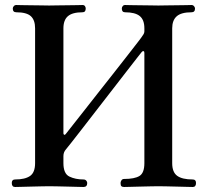

<svg xmlns="http://www.w3.org/2000/svg" viewBox="-20 -746 829 766"><path d="M40 0Q27 0 27 -16Q27 -30 40 -30Q80 -30 100 -44Q120 -58 120 -95V-633Q120 -666 103 -681.5Q86 -697 45 -697Q31 -697 31 -712Q31 -717 35 -721.5Q39 -726 45 -726Q49 -726 65 -725.5Q81 -725 102.5 -725Q124 -725 144 -724.5Q164 -724 176 -724Q188 -724 208.5 -724.5Q229 -725 250.5 -725Q272 -725 288.5 -725.5Q305 -726 309 -726Q316 -726 319 -721.5Q322 -717 322 -712Q322 -697 309 -697Q269 -697 251 -681.5Q233 -666 233 -633V-214Q233 -210 236 -208.5Q239 -207 242 -211Q245 -215 262.5 -237Q280 -259 307 -293.5Q334 -328 365.5 -368Q397 -408 428.5 -448Q460 -488 486.5 -522Q513 -556 530 -578Q547 -600 549 -604Q556 -613 556 -621V-633Q556 -667 537.5 -682Q519 -697 479 -697Q466 -697 466 -712Q466 -717 469.5 -721.5Q473 -726 479 -726Q483 -726 499.5 -725.5Q516 -725 537.5 -725Q559 -725 579.5 -724.5Q600 -724 612 -724Q624 -724 644 -724.5Q664 -725 686 -725Q708 -725 724 -725.5Q740 -726 744 -726Q750 -726 754 -721.5Q758 -717 758 -712Q758 -697 744 -697Q703 -697 685 -681Q667 -665 667 -633V-95Q667 -59 687 -44.5Q707 -30 749 -30Q762 -30 762 -16Q762 0 749 0Q744 0 726.5 -0.5Q709 -1 687 -1.5Q665 -2 644.5 -2.5Q624 -3 612 -3Q600 -3 579.5 -2.5Q559 -2 536.5 -1.5Q514 -1 497 -0.5Q480 0 475 0Q468 0 464.5 -3Q461 -6 461 -16Q461 -21 464.5 -26.5Q468 -32 475 -32Q517 -32 536.5 -44Q556 -56 556 -95V-535Q556 -541 552.5 -542Q549 -543 545 -538Q544 -537 528 -516.5Q512 -496 486 -462.5Q460 -429 429.5 -389.5Q399 -350 367.5 -309.5Q336 -269 309.5 -234.5Q283 -200 265 -177.5Q247 -155 243 -150Q233 -139 233 -123V-95Q233 -53 257 -41.5Q281 -30 313 -30Q320 -30 324 -25.5Q328 -21 328 -16Q328 0 313 0Q309 0 291.5 -0.5Q274 -1 252 -1.5Q230 -2 209 -2.5Q188 -3 176 -3Q164 -3 144 -2.5Q124 -2 102 -1.5Q80 -1 62.5 -0.5Q45 0 40 0Z"/></svg>

Font: Zen Old Mincho
Style: Bold
Weight: 700
Designer: Yoshimichi Ohira
Foundry: Positype
Version: Version 1.500